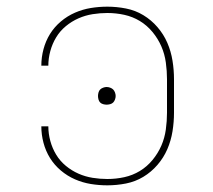

<svg xmlns="http://www.w3.org/2000/svg" viewBox="-20 -548 640 576"><path d="M302 8Q277 8 252.5 4Q228 0 205 -10Q182 -20 162.5 -36.5Q143 -53 130 -74Q117 -95 110.5 -119.5Q104 -144 104 -169H125Q125 -147 131 -125Q137 -103 148.5 -84Q160 -65 177.5 -50.5Q195 -36 215.5 -27Q236 -18 258 -14.5Q280 -11 302 -11Q328 -11 353 -16.5Q378 -22 399.5 -35Q421 -48 437.5 -68Q454 -88 464 -111Q474 -134 477.5 -159.5Q481 -185 481 -210V-310Q481 -335 477.5 -360.5Q474 -386 464 -409Q454 -432 437.5 -452Q421 -472 399.5 -485Q378 -498 353 -503.5Q328 -509 302 -509Q280 -509 258 -505.5Q236 -502 215.5 -493Q195 -484 177.5 -469.5Q160 -455 148.5 -436Q137 -417 131 -395Q125 -373 125 -351H104Q104 -376 110.5 -400.5Q117 -425 130 -446Q143 -467 162.5 -483.5Q182 -500 205 -510Q228 -520 252.5 -524Q277 -528 302 -528Q330 -528 358 -522.5Q386 -517 410 -502.5Q434 -488 452.5 -466.5Q471 -445 482 -419.5Q493 -394 497.5 -366Q502 -338 502 -310V-210Q502 -182 497.5 -154Q493 -126 482 -100.5Q471 -75 452.5 -53.5Q434 -32 410 -17.5Q386 -3 358 2.5Q330 8 302 8ZM300 -234Q295 -234 289.5 -235.5Q284 -237 280.5 -240.5Q277 -244 275.5 -249.5Q274 -255 274 -260Q274 -265 275.5 -270.5Q277 -276 280.5 -279.5Q284 -283 289.5 -285Q295 -287 300 -287Q305 -287 310.5 -285Q316 -283 319.5 -279.5Q323 -276 325 -270.5Q327 -265 327 -260Q327 -255 325 -249.5Q323 -244 319.5 -240.5Q316 -237 310.5 -235.5Q305 -234 300 -234Z"/></svg>

Font: Iosevka Etoile Thin
Style: Regular
Weight: 100
Designer: Belleve Invis
Foundry: Belleve Invis
Version: Version 22.1.2; ttfautohint (v1.8.4)